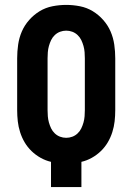

<svg xmlns="http://www.w3.org/2000/svg" viewBox="-20 -763 540 783"><path d="M188 0V-103Q166 -108 145.5 -119.5Q125 -131 108.5 -147Q92 -163 80.5 -182.5Q69 -202 62 -224Q55 -246 52.5 -268.5Q50 -291 50 -314V-525Q50 -553 54 -581Q58 -609 69 -634.5Q80 -660 99 -681.5Q118 -703 142 -717.5Q166 -732 194 -737.5Q222 -743 250 -743Q278 -743 306 -737.5Q334 -732 358 -717.5Q382 -703 401 -681.5Q420 -660 431 -634.5Q442 -609 446 -581Q450 -553 450 -525V-314Q450 -291 447.5 -268.5Q445 -246 438 -224Q431 -202 419.5 -182.5Q408 -163 391.5 -147Q375 -131 354.5 -119.5Q334 -108 312 -103V0ZM250 -201Q263 -201 275 -205.5Q287 -210 296.5 -219Q306 -228 311.5 -239.5Q317 -251 320.5 -263.5Q324 -276 325 -289Q326 -302 326 -314V-525Q326 -537 325 -550Q324 -563 320.5 -575.5Q317 -588 311.5 -599.5Q306 -611 296.5 -620Q287 -629 275 -633.5Q263 -638 250 -638Q237 -638 225 -633.5Q213 -629 203.5 -620Q194 -611 188.5 -599.5Q183 -588 179.5 -575.5Q176 -563 175 -550Q174 -537 174 -525V-314Q174 -302 175 -289Q176 -276 179.5 -263.5Q183 -251 188.5 -239.5Q194 -228 203.5 -219Q213 -210 225 -205.5Q237 -201 250 -201Z"/></svg>

Font: Iosevka SS18 Extrabold
Style: Regular
Weight: 800
Monospace: yes
Designer: Belleve Invis
Foundry: Belleve Invis
Version: Version 25.1.1; ttfautohint (v1.8.4)